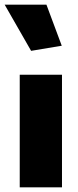

<svg xmlns="http://www.w3.org/2000/svg" viewBox="-35 -807 337 827"><path d="M50 -485V0H232V-485ZM165 -787H-15L99 -588L231 -610Z"/></svg>

Font: Catamaran
Style: Regular
Weight: 900
Designer: Pria Ravichandran
Version: Version 1.001;PS 001.000;hotconv 1.0.70;makeotf.lib2.5.58329